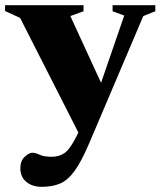

<svg xmlns="http://www.w3.org/2000/svg" viewBox="-30 -456 620 741"><path d="M130.5 265Q94.5 265 71.5 245.8Q48.5 226.5 48.5 193Q48.5 165 65.2 149.2Q82 133.5 94.5 133.5Q107 133.5 123 141.2Q139 149 169.5 149Q198.5 149 219.2 134.5Q240 120 264.5 71.5L272.5 55.5L47.5 -387L-10.5 -413.5V-436H292.5V-412.5L241.5 -394L360 -136.5L449.5 -396L404.5 -412.5V-436H569.5V-412.5L523 -394L315.5 94Q285 166 258.5 202.8Q232 239.5 202.2 252.2Q172.5 265 130.5 265Z"/></svg>

Font: Newsreader 16pt ExtraBold
Style: Regular
Weight: 800
Designer: Hugues Gentile
Foundry: Production Type
Version: Version 1.003; ttfautohint (v1.8.3)